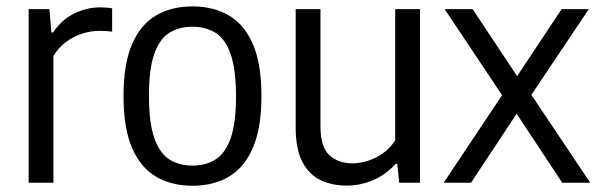

<svg xmlns="http://www.w3.org/2000/svg" viewBox="-20 -571 1868 600"><path d="M69.5 0V-542.5H134.5L140.5 -469.5H146Q172 -509 211.2 -528.5Q250.5 -548 293.5 -548Q304.5 -548 313.8 -547.2Q323 -546.5 330.5 -545V-472Q320.5 -473.5 310.8 -474Q301 -474.5 289.5 -474.5Q263.5 -474.5 236.5 -465.8Q209.5 -457 186 -439.5Q162.5 -422 147 -396V0Z M581.5 9.5Q516 9.5 467.5 -19Q419 -47.5 392.5 -109.2Q366 -171 366 -270.5Q366 -370 392.2 -431.8Q418.5 -493.5 466.8 -522.2Q515 -551 581.5 -551Q647.5 -551 696 -522.2Q744.5 -493.5 770.8 -431.8Q797 -370 797 -271Q797 -171.5 770.5 -109.8Q744 -48 695.8 -19.2Q647.5 9.5 581.5 9.5ZM581.5 -53.5Q623.5 -53.5 654 -73Q684.5 -92.5 701 -139.5Q717.5 -186.5 717.5 -269Q717.5 -353.5 701 -401.2Q684.5 -449 653.8 -468.2Q623 -487.5 581.5 -487.5Q540 -487.5 509.2 -468.5Q478.5 -449.5 462 -402.2Q445.5 -355 445.5 -272Q445.5 -188 462 -140.2Q478.5 -92.5 509 -73Q539.5 -53.5 581.5 -53.5Z M1063 9Q1017.5 9 981.5 -8.2Q945.5 -25.5 924.8 -65.2Q904 -105 904 -173V-542.5H981.5V-176.5Q981.5 -111 1009.5 -85.8Q1037.5 -60.5 1081.5 -60.5Q1102.5 -60.5 1127.2 -67.8Q1152 -75 1175 -90.8Q1198 -106.5 1215 -132.5V-542.5H1292.5V0H1227.5L1221.5 -59H1216.5Q1185.5 -25 1145.8 -8Q1106 9 1063 9Z M1737 0 1594.5 -215.5 1549 -273.5 1369.5 -542.5H1457L1596 -333L1640.5 -274.5L1824.5 0ZM1366.5 0 1549 -273.5 1596 -333 1735 -542.5H1820L1640.5 -274.5L1594.5 -215.5L1452 0Z"/></svg>

Font: Encode Sans SemiCondensed
Style: Regular
Weight: 400
Width: 4
Designer: Multiple Designers
Foundry: Impallari Type
Version: Version 3.002